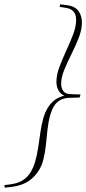

<svg xmlns="http://www.w3.org/2000/svg" viewBox="-104 -754 400 893"><path d="M270.5 -314.5 266.5 -300.5 220.5 -299Q197 -298.5 179.8 -290.5Q162.5 -282.5 150 -264.8Q137.5 -247 129 -216Q120.5 -185.5 116.8 -150.5Q113 -115.5 109.5 -80Q106 -44.5 97.5 -11.5Q85.5 37.5 48.8 72.5Q12 107.5 -48.5 115L-82 119L-83.5 107L-53 103Q-10 97.5 17 73Q44 48.5 58.5 1.5Q68 -30 73.5 -67Q79 -104 84.2 -140.8Q89.5 -177.5 98.5 -208Q112.5 -254 141.2 -281Q170 -308 220.5 -313.5L217.5 -303.5Q196 -306 183.2 -316Q170.5 -326 164.5 -341Q158.5 -356 158.5 -374Q158.5 -406 172.5 -443Q186.5 -480 204.2 -518.5Q222 -557 236 -593.5Q250 -630 250 -661Q250 -686.5 237.8 -700.5Q225.5 -714.5 200 -718L173 -722L176 -734L207.5 -730Q245.5 -725 261.2 -702.5Q277 -680 277 -649.5Q277 -616 262.5 -578.8Q248 -541.5 228.8 -503.2Q209.5 -465 195 -429.5Q180.5 -394 180.5 -364.5Q180.5 -344 190.5 -330.5Q200.5 -317 224 -316Z"/></svg>

Font: Newsreader 60pt ExtraLight
Style: Italic
Weight: 250
Italic angle: -17°
Designer: Hugues Gentile
Foundry: Production Type
Version: Version 1.003